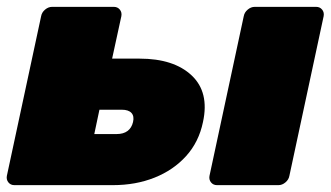

<svg xmlns="http://www.w3.org/2000/svg" viewBox="-25 -540 966 560"><path d="M17 0Q6 0 -0.5 -8Q-7 -16 -5 -27L95 -493Q97 -504 106.5 -512Q116 -520 127 -520H307Q318 -520 324.5 -512Q331 -504 329 -493L302 -369H382Q482 -369 534 -320Q586 -271 567 -184Q555 -126 518 -85Q481 -44 426 -22Q371 0 304 0ZM250 -149H315Q335 -149 347 -158Q359 -167 363 -184Q367 -201 358.5 -210.5Q350 -220 330 -220H265ZM608 0Q597 0 590.5 -8Q584 -16 586 -27L686 -493Q688 -504 697.5 -512Q707 -520 718 -520H897Q908 -520 914.5 -512Q921 -504 919 -493L819 -27Q817 -16 807.5 -8Q798 0 787 0Z"/></svg>

Font: Rubik Black
Style: Italic
Weight: 900
Italic angle: -12°
Designer: Hubert and Fischer
Foundry: Hubert and Fischer
Version: Version 2.300;gftools[0.9.30]